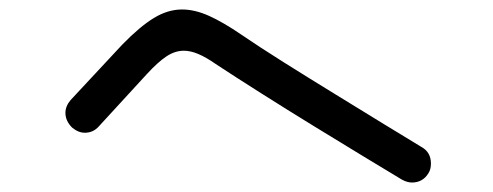

<svg xmlns="http://www.w3.org/2000/svg" viewBox="-20 -561 1040 405"><path d="M828 -182Q798 -200 748.5 -230Q699 -260 642 -295Q585 -330 530.5 -364.5Q476 -399 435 -426Q415 -440 398.5 -447Q382 -454 368 -454Q349 -454 331 -442Q313 -430 290 -405L189 -295Q177 -281 159 -281Q145 -281 132 -292Q118 -306 118 -323Q118 -337 129 -350L238 -467Q275 -505 304.5 -523Q334 -541 364 -541Q391 -541 421 -527.5Q451 -514 489 -488Q527 -462 579.5 -429Q632 -396 687.5 -362Q743 -328 791 -298.5Q839 -269 869 -251Q889 -240 889 -216Q889 -204 884 -196Q872 -176 849 -176Q839 -176 828 -182Z"/></svg>

Font: Kiwi Maru
Style: Regular
Weight: 400
Designer: Hiroki-Chan
Version: Version 1.100